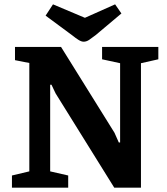

<svg xmlns="http://www.w3.org/2000/svg" viewBox="-20 -864 769 884"><path d="M35 0V-56L115 -75V-574L49 -587V-648H261L507 -253L527 -208H533V-573L450 -591V-648H709V-591L629 -573V0H506L236 -434L217 -474H211V-75L294 -56V0ZM365 -672Q355 -672 342 -680Q329 -688 313 -701L190 -792L224 -844L371 -782L510 -844L539 -802L420 -702Q403 -689 390.5 -680.5Q378 -672 365 -672Z"/></svg>

Font: Faustina Light
Style: Bold
Weight: 700
Version: Version 1.200